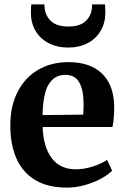

<svg xmlns="http://www.w3.org/2000/svg" viewBox="-20 -845 569 876"><path d="M27 -272.5Q27 -361 60.5 -426.2Q94 -491.5 154 -526.5Q214 -561.5 292 -561.5Q391 -561.5 444.8 -510Q498.5 -458.5 501 -363Q501 -299 493 -265.5H174.5Q178 -173 216.5 -122.8Q255 -72.5 326.5 -72.5Q363.5 -72.5 404 -85.5Q444.5 -98.5 468.5 -115.5L491.5 -66.5Q474.5 -48.5 442 -30.5Q409.5 -12.5 367.8 -0.8Q326 11 284.5 11Q197.5 11 139.8 -24.2Q82 -59.5 54.5 -123Q27 -186.5 27 -272.5ZM359.5 -322Q361.5 -350 361.5 -367.5Q361.5 -433.5 342 -468.5Q322.5 -503.5 277.5 -503.5Q230 -503.5 203.2 -462Q176.5 -420.5 174 -320ZM121 -786Q121 -815.5 123 -825H182.5Q182.5 -816 184 -804.5Q189.5 -769 215.2 -746.5Q241 -724 292 -724Q342.5 -724 368.2 -746.5Q394 -769 399 -804Q400.5 -816 400.5 -825H459Q460.5 -811 460.5 -786.5Q460.5 -741 439.5 -704.8Q418.5 -668.5 380 -648.2Q341.5 -628 292 -628Q240.5 -628 201.8 -648.2Q163 -668.5 142 -704.5Q121 -740.5 121 -786Z"/></svg>

Font: Merriweather Text
Style: Bold
Weight: 700
Designer: Eben Sorkin
Foundry: Eben Sorkin
Version: Version 2.100